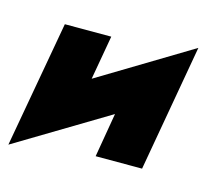

<svg xmlns="http://www.w3.org/2000/svg" viewBox="-85 -600 788 739"><g transform="rotate(15 309.0 -230.5)"><path d="M283 -460H98L8 44L374 -176L344 0H529L618 -505L252 -284Z"/></g></svg>

Font: Jost* Black
Style: Italic
Weight: 900
Italic angle: -10°
Version: Version 3.7